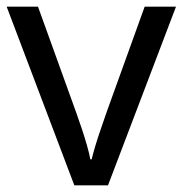

<svg xmlns="http://www.w3.org/2000/svg" viewBox="-20 -556 548 576"><path d="M203 0 0 -536H94L208 -220Q216 -198 225 -171Q234 -144 241 -119.5Q248 -95 251 -78H255Q259 -95 266.5 -120Q274 -145 283.5 -172Q293 -199 300 -220L414 -536H508L304 0Z"/></svg>

Font: Noto Sans Inscriptional Pahlavi
Style: Regular
Weight: 400
Designer: Monotype Design Team
Foundry: Monotype Imaging Inc.
Version: Version 2.003; ttfautohint (v1.8.4.7-5d5b)